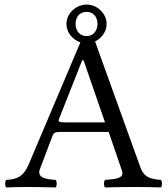

<svg xmlns="http://www.w3.org/2000/svg" viewBox="-20 -819 735 841"><path d="M263 -283C241 -283 234 -286 237.8 -296.3L340 -555H346L440 -283ZM155 -79 210 -224C215 -237 221 -241 245 -241H456L514 -72C525.8 -37.5 487.6 -34.4 440 -31C434 -25 434 -4 440 2C477 1 532 0 571 0C612 0 650 1 685 2C691 -4 691 -25 685 -31C646.2 -34.5 612.4 -37.8 595 -86L396.4 -637.5C426.1 -651.6 447 -681.5 447 -714C447 -761 405 -799 359 -799C313 -799 271 -760 271 -714C271 -677.2 297.8 -645 332.1 -633.5L107 -102C81 -40 50.5 -34 7 -31C1 -25 1 -4 7 2C33 1 65.7 0 96 0C137 0 187 1 224 2C230 -4 230 -25 224 -31C186.4 -33.6 139.4 -37.9 155 -79ZM359 -767C389 -767 407 -745 407 -714C407 -686 390 -661 359 -661C328 -661 311 -686 311 -714C311 -744 328 -767 359 -767Z"/></svg>

Font: Libertinus Math
Style: Regular
Weight: 400
Designer: Philipp H. Poll
Foundry: Khaled Hosny
Version: Version 6.2